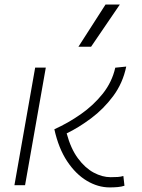

<svg xmlns="http://www.w3.org/2000/svg" viewBox="-20 -815 626 845"><path d="M462.9 9.8Q411.1 9.8 362.3 -19.3Q313.5 -48.3 275.6 -105.2Q237.8 -162.1 219.2 -246.1Q279.8 -273.4 335.7 -312.5Q391.6 -351.6 432.4 -402.8Q473.1 -454.1 487.3 -517.1L535.6 -522Q520.5 -449.2 478.3 -392.3Q436 -335.4 381.1 -294.4Q326.2 -253.4 273.4 -228Q291.5 -160.6 323 -118.2Q354.5 -75.7 392.3 -55.4Q430.2 -35.2 466.8 -35.2Q484.4 -35.2 498.3 -36.1Q512.2 -37.1 522.9 -40.5L527.8 2.4Q514.6 6.8 498 8.3Q481.4 9.8 462.9 9.8ZM43.5 0 134.8 -517.6H181.6L90.3 0ZM325.2 -609.4 444.3 -794.9H507.3L380.9 -609.4Z"/></svg>

Font: Cascadia Mono ExtraLight
Style: Italic
Weight: 200
Italic angle: -10°
Monospace: yes
Designer: Aaron Bell
Foundry: Saja Typeworks
Version: Version 2404.023; ttfautohint (v1.8.4)